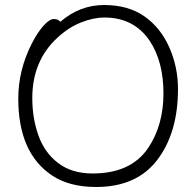

<svg xmlns="http://www.w3.org/2000/svg" viewBox="-20 -731 781 767"><path d="M364 16Q257 16 188 -30Q53 -120 53 -337Q53 -451 107 -557Q130 -602 154 -628.5Q178 -655 195 -655Q212 -655 221 -644Q299 -711 395.5 -711Q492 -711 556.5 -666Q621 -621 656 -542.5Q691 -464 691 -375Q691 -201 608.5 -92.5Q526 16 364 16ZM350 -38Q503 -38 572 -140Q633 -231 633 -358Q633 -485 578 -568Q515 -661 397 -661Q353 -661 303 -641Q253 -621 209 -580Q109 -488 109 -339Q109 -259 133.5 -190Q158 -121 212.5 -79.5Q267 -38 350 -38Z"/></svg>

Font: LXGW WenKai TC Light
Style: Regular
Weight: 300
Designer: LXGW / Fontworks Inc.
Foundry: LXGW / Fontworks Inc.
Version: Version 1.330